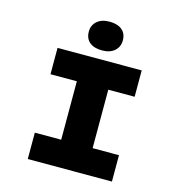

<svg xmlns="http://www.w3.org/2000/svg" viewBox="-131 -1052 1094 1168"><g transform="rotate(15 415.5 -468.0)"><path d="M150 0V-166H316V-534H150V-700H680V-534H514V-166H680V0ZM415 -755Q364 -755 336 -778.5Q308 -802 308 -846Q308 -885 336.5 -910.5Q365 -936 415 -936Q466 -936 494 -912.5Q522 -889 522 -846Q522 -806 493.5 -780.5Q465 -755 415 -755Z"/></g></svg>

Font: Lexend Mega ExtraBold
Style: Regular
Weight: 800
Designer: Bonnie Shaver-Troup, Thomas Jockin
Foundry: Lexend
Version: Version 1.007